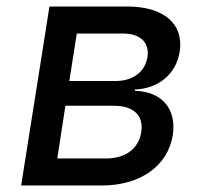

<svg xmlns="http://www.w3.org/2000/svg" viewBox="-20 -570 640 590"><path d="M45 0H293C411 0 496 -60 511 -155C523 -236 477 -289 394 -291L395 -295C468 -298 521 -343 532 -410C546 -496 484 -550 371 -550H132ZM193 -321 216 -467H357C411 -467 440 -440 433 -394C425 -348 388 -321 334 -321ZM156 -83 181 -245H330C391 -245 422 -215 414 -164C406 -113 366 -83 305 -83Z"/></svg>

Font: JetBrains Mono Medium
Style: Italic
Weight: 436
Italic angle: -9°
Monospace: yes
Designer: Philipp Nurullin, Konstantin Bulenkov
Foundry: JetBrains
Version: Version 2.305